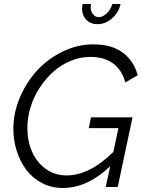

<svg xmlns="http://www.w3.org/2000/svg" viewBox="-20 -937 727 962"><path d="M467.8 -815.9Q433.6 -815.9 412.4 -837.9Q391.1 -859.9 391.1 -894Q391.1 -905.3 394 -917H436Q434.1 -907.2 434.1 -901.9Q434.1 -880.9 445.8 -866Q457.5 -851.1 475.1 -851.1Q495.1 -851.1 514.9 -870.1Q534.7 -889.2 543 -917H584Q574.7 -874 541.3 -845Q507.8 -815.9 467.8 -815.9ZM424.8 -294.9 436 -349.1H644L569.8 0H509.8L532.2 -104Q417.5 4.9 294.9 4.9Q237.8 4.9 190.2 -20Q142.6 -44.9 111.6 -86.4Q80.6 -127.9 63.7 -181.2Q46.9 -234.4 46.9 -292Q46.9 -371.6 79.8 -449Q112.8 -526.4 166.7 -584.7Q220.7 -643.1 294.9 -679Q369.1 -714.8 446.8 -714.8Q539.6 -714.8 595.2 -673.3Q650.9 -631.8 669.9 -560.1L607.9 -523.9Q590.8 -587.4 545.9 -619.6Q501 -651.9 433.1 -651.9Q381.8 -651.9 333 -631.6Q284.2 -611.3 245.8 -576.4Q207.5 -541.5 178.2 -496.6Q148.9 -451.7 133.1 -399.7Q117.2 -347.7 117.2 -295.9Q117.2 -230.5 140.6 -176.8Q164.1 -123 209.5 -90.6Q254.9 -58.1 314 -58.1Q428.7 -58.1 547.9 -175.8L573.2 -294.9Z"/></svg>

Font: Rawline
Style: Italic
Weight: 400
Italic angle: -12°
Designer: Matt McInerney, Pablo Impallari, Rodrigo Fuenzalida
Foundry: Matt McInerney, Pablo Impallari, Rodrigo Fuenzalida
Version: Version 4.020;PS 004.020;hotconv 1.0.88;makeotf.lib2.5.64775